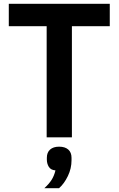

<svg xmlns="http://www.w3.org/2000/svg" viewBox="-20 -718 620 1004"><path d="M356 -581V0H224V-581H26V-698H554V-581ZM289 49Q320 49 337 64Q354 79 354 107V120Q354 163 335 202.5Q316 242 289 266H212Q236 244 249.5 223Q263 202 270 173Q245 171 235 154Q225 137 225 117V107Q225 79 242 64Q259 49 289 49Z"/></svg>

Font: IBM Plex Sans SmBld
Style: Regular
Weight: 600
Designer: Mike Abbink, Paul van der Laan, Pieter van Rosmalen
Foundry: Bold Monday
Version: Version 3.005